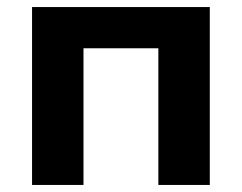

<svg xmlns="http://www.w3.org/2000/svg" viewBox="-20 -525 686 545"><path d="M71 0V-505H575.5V0H429.5V-388H217V0Z"/></svg>

Font: Geologica Cursive SemiBold
Style: Regular
Weight: 600
Designer: Sindre Bremnes, Frode Helland
Foundry: Monokrom Skriftforlag AS
Version: Version 1.010;gftools[0.9.28]